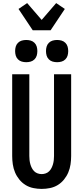

<svg xmlns="http://www.w3.org/2000/svg" viewBox="-20 -1216 540 1244"><path d="M250 8Q223 8 196 2.5Q169 -3 146 -17Q123 -31 105.5 -52.5Q88 -74 77.5 -99Q67 -124 63 -151Q59 -178 59 -205V-735H170V-205Q170 -192 171.5 -178.5Q173 -165 176.5 -152.5Q180 -140 186 -128Q192 -116 201.5 -106.5Q211 -97 224 -92.5Q237 -88 250 -88Q263 -88 276 -92.5Q289 -97 298.5 -106.5Q308 -116 314 -128Q320 -140 323.5 -152.5Q327 -165 328.5 -178.5Q330 -192 330 -205V-735H441V-205Q441 -178 437 -151Q433 -124 422.5 -99Q412 -74 394.5 -52.5Q377 -31 354 -17Q331 -3 304 2.5Q277 8 250 8ZM350 -813Q335 -813 321 -817Q307 -821 296.5 -831.5Q286 -842 282 -856Q278 -870 278 -885Q278 -900 282 -914Q286 -928 296.5 -938.5Q307 -949 321 -953Q335 -957 350 -957Q365 -957 379 -953Q393 -949 403.5 -938.5Q414 -928 418 -914Q422 -900 422 -885Q422 -870 418 -856Q414 -842 403.5 -831.5Q393 -821 379 -817Q365 -813 350 -813ZM150 -813Q135 -813 121 -817Q107 -821 96.5 -831.5Q86 -842 82 -856Q78 -870 78 -885Q78 -900 82 -914Q86 -928 96.5 -938.5Q107 -949 121 -953Q135 -957 150 -957Q165 -957 179 -953Q193 -949 203.5 -938.5Q214 -928 218 -914Q222 -900 222 -885Q222 -870 218 -856Q214 -842 203.5 -831.5Q193 -821 179 -817Q165 -813 150 -813ZM192 -1020 100 -1158 156 -1196 250 -1087 344 -1196 400 -1158 308 -1020Z"/></svg>

Font: Iosevka
Style: Bold
Weight: 700
Monospace: yes
Designer: Belleve Invis
Foundry: Belleve Invis
Version: Version 32.5.0; ttfautohint (v1.8.4)